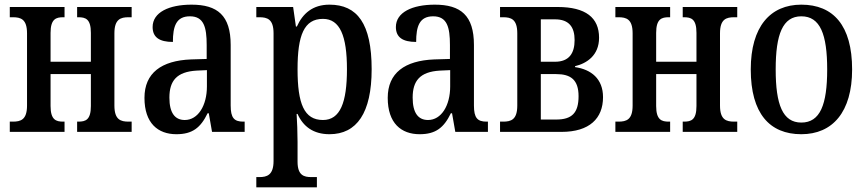

<svg xmlns="http://www.w3.org/2000/svg" viewBox="-20 -566 3713 824"><path d="M22 0H257V-44H251C221 -44 197 -51 197 -111V-248H370V-111C370 -51 347 -44 316 -44H311V0H545V-44H532C498 -44 471 -52 471 -113V-423C471 -484 498 -492 532 -492H545V-536H311V-492H316C347 -492 370 -485 370 -425V-301H197V-425C197 -485 221 -492 251 -492H257V-536H22V-492H35C69 -492 96 -484 96 -423V-113C96 -52 69 -44 35 -44H22Z M737 10C806 10 841 -18 871 -80H876L890 0H1030V-44H1024C985 -44 970 -60 970 -113V-373C970 -500 913 -546 802 -546C705 -546 635 -513 635 -450C635 -406 664 -386 722 -386C722 -453 736 -496 795 -496C855 -496 867 -449 867 -373V-313L800 -311C673 -306 600 -253 600 -146C600 -37 658 10 737 10ZM773 -51C731 -51 707 -81 707 -147C707 -219 738 -258 824 -263L868 -265V-195C868 -113 830 -51 773 -51Z M1080 238H1340V194H1316C1285 194 1257 187 1257 128V43C1257 3 1255 -45 1253 -77H1257C1281 -23 1325 10 1394 10C1511 10 1575 -81 1575 -269C1575 -465 1513 -546 1394 -546C1322 -546 1279 -508 1254 -452H1250L1238 -536H1080V-492H1093C1127 -492 1154 -484 1154 -423V125C1154 186 1125 194 1093 194H1080ZM1366 -51C1285 -51 1257 -121 1257 -269C1257 -415 1285 -485 1366 -485C1439 -485 1469 -412 1469 -269C1469 -126 1440 -51 1366 -51Z M1781 10C1850 10 1885 -18 1915 -80H1920L1934 0H2074V-44H2068C2029 -44 2014 -60 2014 -113V-373C2014 -500 1957 -546 1846 -546C1749 -546 1679 -513 1679 -450C1679 -406 1708 -386 1766 -386C1766 -453 1780 -496 1839 -496C1899 -496 1911 -449 1911 -373V-313L1844 -311C1717 -306 1644 -253 1644 -146C1644 -37 1702 10 1781 10ZM1817 -51C1775 -51 1751 -81 1751 -147C1751 -219 1782 -258 1868 -263L1912 -265V-195C1912 -113 1874 -51 1817 -51Z M2126 0H2390C2510 0 2568 -58 2568 -149C2568 -228 2517 -268 2448 -278V-282C2498 -294 2551 -328 2551 -404C2551 -490 2494 -536 2373 -536H2126V-492H2139C2173 -492 2200 -484 2200 -423V-113C2200 -52 2173 -44 2139 -44H2126ZM2301 -301V-483H2362C2422 -483 2446 -450 2446 -394C2446 -337 2422 -301 2362 -301ZM2301 -53V-248H2367C2429 -248 2463 -224 2463 -153C2463 -81 2434 -53 2367 -53Z M2621 0H2856V-44H2850C2820 -44 2796 -51 2796 -111V-248H2969V-111C2969 -51 2946 -44 2915 -44H2910V0H3144V-44H3131C3097 -44 3070 -52 3070 -113V-423C3070 -484 3097 -492 3131 -492H3144V-536H2910V-492H2915C2946 -492 2969 -485 2969 -425V-301H2796V-425C2796 -485 2820 -492 2850 -492H2856V-536H2621V-492H2634C2668 -492 2695 -484 2695 -423V-113C2695 -52 2668 -44 2634 -44H2621Z M3419 10C3553 10 3637 -85 3637 -268C3637 -457 3556 -546 3419 -546C3286 -546 3202 -452 3202 -268C3202 -79 3283 10 3419 10ZM3419 -40C3339 -40 3309 -117 3309 -268C3309 -419 3339 -496 3419 -496C3500 -496 3530 -419 3530 -268C3530 -117 3500 -40 3419 -40Z"/></svg>

Font: Noto Serif Condensed Medium
Style: Regular
Weight: 500
Width: 3
Designer: Monotype Design Team
Foundry: Monotype Imaging Inc.
Version: Version 2.015